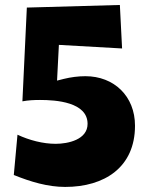

<svg xmlns="http://www.w3.org/2000/svg" viewBox="-20 -738 571 761"><path d="M34.7 -44.4C101.1 -17.6 168.9 2.9 238.3 2.9C394 2.9 515.1 -74.7 515.1 -239.7C515.1 -356.9 432.1 -436 318.4 -436C290 -436 260.7 -432.1 232.9 -425.3L206.1 -418.5L213.4 -560.1L463.9 -545.9L455.1 -718.3L86.4 -708L68.8 -336.4C92.3 -340.8 115.7 -341.8 138.7 -341.8C201.7 -341.8 327.1 -333.5 327.1 -247.1C327.1 -184.6 250 -168 200.7 -168C150.4 -168 96.2 -182.1 49.3 -204.1Z"/></svg>

Font: Luckiest Guy
Style: Regular
Weight: 400
Designer: Astigmatic (AOETI)
Foundry: Astigmatic (AOETI)
Version: Version 1.001